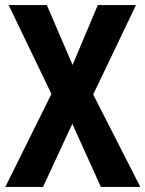

<svg xmlns="http://www.w3.org/2000/svg" viewBox="-20 -734 571 754"><path d="M531 0 346 -363 514 -714H364L265 -479L164 -714H14L182 -365L1 0H149L264 -248L376 0Z"/></svg>

Font: Noto Sans Devanagari UI Condensed
Style: Bold
Weight: 700
Width: 3
Designer: Jelle Bosma - Monotype Design Team
Foundry: Monotype Imaging Inc.
Version: Version 2.004